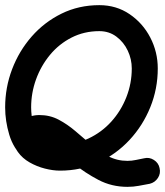

<svg xmlns="http://www.w3.org/2000/svg" viewBox="-36 -613 642 746"><path d="M56 1Q16 -36 0 -89.5Q-16 -143 -16 -196Q-16 -273 11 -344Q38 -415 87 -471Q136 -527 203 -560Q270 -593 350 -593Q416 -593 467.5 -558Q519 -523 548 -467Q577 -411 577 -347Q577 -268 548 -196.5Q519 -125 467.5 -69.5Q416 -14 347 18Q278 50 197 50Q170 50 138.5 42Q107 34 79 18Q51 2 33.5 -22.5Q16 -47 16 -80Q16 -121 48 -143.5Q80 -166 117 -166Q158 -166 192 -148Q226 -130 257 -103.5Q288 -77 319 -50.5Q350 -24 384.5 -6Q419 12 459 12Q476 12 492 8.5Q508 5 524 2Q544 -3 562 8.5Q580 20 584 40Q589 61 577.5 78.5Q566 96 546 101Q524 105 503 109Q482 113 459 113Q398 113 346.5 86Q295 59 249 22Q234 9 211 -11.5Q188 -32 163.5 -48.5Q139 -65 117 -65Q107 -65 109 -64Q111 -63 115 -71Q116 -73 116.5 -77.5Q117 -82 117 -80Q117 -73 133.5 -66.5Q150 -60 169.5 -55.5Q189 -51 197 -51Q257 -51 308 -75Q359 -99 396.5 -140.5Q434 -182 455 -235.5Q476 -289 476 -347Q476 -383 460.5 -416Q445 -449 416.5 -470.5Q388 -492 350 -492Q291 -492 242 -467Q193 -442 158 -399.5Q123 -357 104 -304.5Q85 -252 85 -196Q85 -165 93 -130Q101 -95 124 -73Q140 -59 140.5 -38Q141 -17 127 -2Q113 14 92 14.5Q71 15 56 1Z"/></svg>

Font: FRB American Cursive Guidelines Arrows Ultra
Style: Bold Italic
Weight: 1000
Italic angle: -25°
Version: Version 2.0;Modular Font Editor K font №1